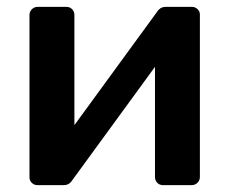

<svg xmlns="http://www.w3.org/2000/svg" viewBox="-20 -540 663 560"><path d="M89 0Q80 0 73 -6.5Q66 -13 66 -23V-496Q66 -506 73 -513Q80 -520 90 -520H173Q184 -520 190.5 -513Q197 -506 197 -496V-175L437 -504Q441 -511 447.5 -515.5Q454 -520 464 -520H540Q549 -520 556 -513.5Q563 -507 563 -498V-24Q563 -14 556 -7Q549 0 539 0H456Q445 0 438.5 -7Q432 -14 432 -24V-345L192 -16Q188 -9 181.5 -4.5Q175 0 165 0Z"/></svg>

Font: Rubik Medium
Style: Regular
Weight: 500
Designer: Hubert and Fischer
Foundry: Hubert and Fischer
Version: Version 2.300; ttfautohint (v1.8.4.7-5d5b);gftools[0.9.30]